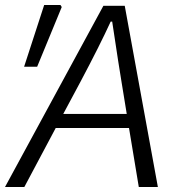

<svg xmlns="http://www.w3.org/2000/svg" viewBox="-38 -745 685 765"><path d="M374 -722H459L591 0H515L476 -235H184L59 0H-18ZM467 -291 446 -420 433 -501Q417 -604 409 -659H403Q360 -565 283 -420L214 -291ZM138 -725H203L208 -717L110 -479H58Z"/></svg>

Font: Nebula Sans Book
Style: Regular
Weight: 400
Italic angle: -9°
Designer: Paul D. Hunt for Adobe (as Source Sans)
Foundry: Nebula Entertainment & Broadcasting LLC
Version: Version 1.010